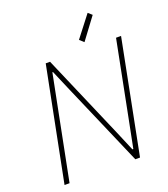

<svg xmlns="http://www.w3.org/2000/svg" viewBox="-162 -1031 1000 1144"><g transform="rotate(-20 338.0 -458.5)"><path d="M48.3 0 190.9 -719.7H218.3L447.3 -188.5L501 -61.5H506.8L544.4 -251L636.7 -719.7H668.5L526.9 0H497.1L268.6 -528.3L213.9 -656.2H210L173.8 -473.6L80.1 0ZM451.2 -759.3 424.8 -783.2 528.3 -917 552.7 -895.5Z"/></g></svg>

Font: Reddit Sans ExtraLight
Style: Italic
Weight: 250
Italic angle: -11.25°
Designer: Stephen Hutchings
Version: Version 1.013